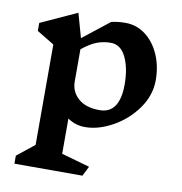

<svg xmlns="http://www.w3.org/2000/svg" viewBox="-88 -635 920 970"><g transform="rotate(10 372.5 -149.5)"><path d="M279 -18V163L424 204L399 254H50V213L139 142V-373L50 -427V-468L236 -553L271 -429L407 -536Q439 -544 480 -544Q537 -544 582.5 -509.5Q628 -475 654 -416Q680 -357 680 -285Q680 -207 631.5 -139Q583 -71 510 -30.5Q437 10 369 10H368Q319 10 279 -18ZM278 -373V-208Q278 -156 316.5 -121.5Q355 -87 426 -87Q529 -87 529 -237Q529 -320 502 -376Q475 -432 424 -432Q387 -432 353.5 -419.5Q320 -407 278 -373Z"/></g></svg>

Font: Inknut Antiqua SemiBold
Style: Regular
Weight: 600
Designer: Claus Eggers Sørensen
Foundry: Claus Eggers Sørensen
Version: Version 1.003; ttfautohint (v1.8.2) -l 8 -r 50 -G 200 -x 14 